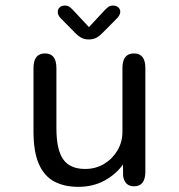

<svg xmlns="http://www.w3.org/2000/svg" viewBox="-20 -678 659 708"><path d="M146 -481Q188 -481 188 -427V-205.5Q188 -126 213 -90.5Q238 -55 294 -55Q333.5 -55 364.5 -74Q395.5 -93 413.5 -124Q431.5 -155 431.5 -191.5V-427Q431.5 -481 474 -481Q516 -481 516 -427V-45Q516 9 474 9Q440.5 9 434 -28.5L433.5 -71.5Q408 -35.5 365.5 -12.2Q323 11 269 11Q216.5 11 179.5 -9Q142.5 -29 123 -74Q103.5 -119 103.5 -193.5V-427Q103.5 -481 146 -481ZM411.5 -610.5 364.5 -563Q350 -547.5 337.5 -540Q325 -532.5 307.5 -532.5Q290.5 -532.5 277.8 -540Q265 -547.5 251 -563L204 -610.5Q193 -622 193 -634Q193 -644.5 200.2 -651Q207.5 -657.5 219 -657.5Q230 -657.5 237.2 -652Q244.5 -646.5 253.5 -636.5L308 -578L362 -636Q371 -646 378.5 -651.8Q386 -657.5 396.5 -657.5Q408.5 -657.5 416 -651Q423.5 -644.5 423.5 -635Q423.5 -623 411.5 -610.5Z"/></svg>

Font: Sono Monospace
Style: Regular
Weight: 400
Designer: Tyler Finck
Foundry: Tyler Finck
Version: Version 2.112